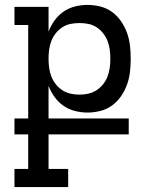

<svg xmlns="http://www.w3.org/2000/svg" viewBox="-20 -548 640 783"><path d="M258 215H39V141H95V0H39V-65H95V-446H39V-520H178V-419Q187 -443 202.5 -464.5Q218 -486 239 -500.5Q260 -515 285.5 -521.5Q311 -528 337 -528Q363 -528 389 -521.5Q415 -515 436.5 -499.5Q458 -484 473.5 -461.5Q489 -439 498 -414Q507 -389 510 -362.5Q513 -336 513 -310V-307Q513 -280 510 -254Q507 -228 498 -203Q489 -178 473.5 -155.5Q458 -133 436.5 -117.5Q415 -102 389 -95.5Q363 -89 337 -89Q311 -89 285.5 -95.5Q260 -102 239 -116.5Q218 -131 202.5 -152.5Q187 -174 178 -198V-65H505V0H178V141H258ZM304 -162Q322 -162 340 -166Q358 -170 373.5 -180Q389 -190 400.5 -204.5Q412 -219 418.5 -236Q425 -253 427.5 -271Q430 -289 430 -307V-310Q430 -328 427.5 -346Q425 -364 418.5 -381Q412 -398 400.5 -412.5Q389 -427 373.5 -437Q358 -447 340 -450.5Q322 -454 304 -454Q286 -454 268 -450.5Q250 -447 234.5 -437Q219 -427 207.5 -412.5Q196 -398 189.5 -381Q183 -364 180.5 -346Q178 -328 178 -310V-307Q178 -289 180.5 -271Q183 -253 189.5 -236Q196 -219 207.5 -204.5Q219 -190 234.5 -180Q250 -170 268 -166Q286 -162 304 -162Z"/></svg>

Font: Iosevka Etoile
Style: Regular
Weight: 400
Designer: Belleve Invis
Foundry: Belleve Invis
Version: Version 33.2.4